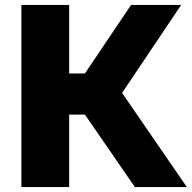

<svg xmlns="http://www.w3.org/2000/svg" viewBox="-20 -760 779 780"><path d="M67 0V-740H261V-461.5H325L512.5 -740H716L476 -382.5L739 0H528L325 -294.5H261V0Z"/></svg>

Font: Encode Sans Semi Expanded ExtraBold
Style: Regular
Weight: 800
Width: 6
Designer: Multiple Designers
Foundry: Impallari Type
Version: Version 3.000; ttfautohint (v1.8.3) -l 8 -r 50 -G 200 -x 14 